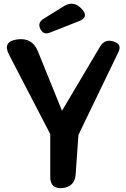

<svg xmlns="http://www.w3.org/2000/svg" viewBox="-20 -1000 672 1028"><path d="M249 -282 29 -706Q-9 -778 72 -789Q153 -800 183 -725L312 -407L516 -751Q542 -793 588 -778Q636 -763 613 -719L400 -278L385 -66Q381 -1 315 7Q249 13 249 -53ZM196 -845Q180 -877 211 -898L319 -965Q372 -1000 416 -954Q460 -908 401 -886L246 -825Q213 -812 196 -845Z"/></svg>

Font: MaokenZhuyuanTi
Style: Regular
Weight: 400
Designer: Fontworks Inc & LongZhuTi team: ZERO子、时光羊、荆南、频凡、刘鹏、Little White Dog、帆影Magmeta、奈白不弍、白日月球、ChaoTawei、雨三（排名不分先后）
Version: Version 1.000; 20230222